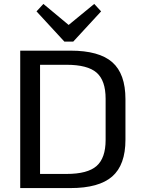

<svg xmlns="http://www.w3.org/2000/svg" viewBox="-20 -958 726 978"><path d="M83 -700H339Q485 -700 552 -641Q619 -582 619 -453V-246Q619 -118 551.5 -59Q484 0 339 0H83ZM162 -72H319Q426 -72 472 -112.5Q518 -153 518 -245V-455Q518 -548 472 -588Q426 -628 319 -628H162L184 -682V-16ZM495 -900 353 -746H308L166 -900L201 -938L356 -809H303L460 -938Z"/></svg>

Font: Pathway Extreme 28pt Medium
Style: Regular
Weight: 500
Designer: Eduardo Rodriguez Tunni
Foundry: Eduardo Rodriguez Tunni
Version: Version 1.001;gftools[0.9.26]